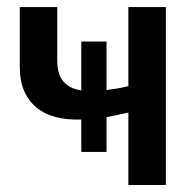

<svg xmlns="http://www.w3.org/2000/svg" viewBox="-20 -530 560 550"><path d="M347.7 -509.8H455.1V0H347.7V-207.5Q324.2 -202.1 315.9 -200.7Q293.5 -195.8 285.2 -194.3V-94.7H212.9V-187.5Q171.4 -186.5 141.1 -194.3Q108.4 -202.6 85.4 -221.2Q61.5 -240.7 49.3 -269Q36.6 -298.8 36.6 -340.8V-509.8H144V-357.4Q144 -317.4 161.1 -297.4Q178.7 -275.9 212.9 -271V-411.1H285.2V-272Q300.8 -274.4 314.9 -276.4Q319.3 -276.9 324.7 -278.1Q330.1 -279.3 336.9 -280.8Q343.8 -282.2 347.7 -283.2Z"/></svg>

Font: Lato-SemiBold
Style: Regular
Weight: 500
Designer: Lukasz Dziedzic with Adam Twardoch and Botio Nikoltchev
Foundry: tyPoland Lukasz Dziedzic
Version: ""